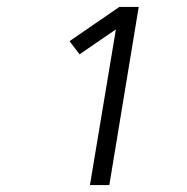

<svg xmlns="http://www.w3.org/2000/svg" viewBox="-20 -858 540 555"><path d="M240 -323 315 -773 210 -701 181 -739 325 -838H381L296 -323Z"/></svg>

Font: Iosevka Term Curly Light
Style: Italic
Weight: 300
Italic angle: -9°
Designer: Belleve Invis
Foundry: Belleve Invis
Version: Version 32.3.0